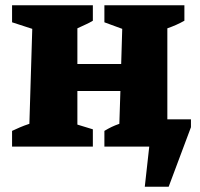

<svg xmlns="http://www.w3.org/2000/svg" viewBox="-20 -559 763 732"><path d="M26 0V-60Q41 -67 56 -73.5Q71 -80 92 -87L103 -449L26 -474V-539H334V-480Q319 -471 309.5 -467Q300 -463 275 -451V-315H442L446 -449L378 -474V-539H683V-480Q653 -463 618 -451V-104H708V-74L623 153H532L549 0H378V-60Q393 -69 405.5 -75Q418 -81 435 -87L439 -212H275V-84L334 -66V0Z"/></svg>

Font: Piazzolla SC ExtraBold
Style: Regular
Weight: 800
Designer: Juan Pablo del Peral
Foundry: Huerta Tipografica
Version: Version 1.330